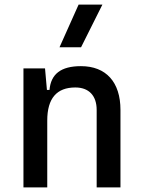

<svg xmlns="http://www.w3.org/2000/svg" viewBox="-20 -815 626 835"><path d="M400.4 0H503.9V-336.9C503.9 -458 441.4 -527.3 332 -527.3C245.1 -527.3 201.2 -493.2 195.3 -423.8H184.1L175.8 -517.6H82V0H185.5V-291C185.5 -387.2 226.6 -434.6 307.6 -434.6C366.2 -434.6 400.4 -399.4 400.4 -336.9ZM238.8 -609.4H332.5L425.3 -794.9H321.8Z"/></svg>

Font: Cascadia Mono NF
Style: Regular
Weight: 400
Monospace: yes
Designer: Aaron Bell
Foundry: Saja Typeworks
Version: Version 2404.023